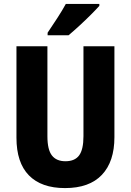

<svg xmlns="http://www.w3.org/2000/svg" viewBox="-20 -950 667 980"><path d="M564 -250Q564 -125 500 -57.5Q436 10 312 10Q191 10 127.5 -55Q64 -120 64 -247V-714H222V-254Q222 -186 245 -156.5Q268 -127 314 -127Q362 -127 384 -157Q406 -187 406 -255V-714H564ZM487 -920Q471 -902 443.5 -874.5Q416 -847 385.5 -819Q355 -791 330 -770H223V-783Q248 -820 273 -858.5Q298 -897 316 -930H487Z"/></svg>

Font: Noto Sans Lao UI Cond ExtBd
Style: Regular
Weight: 800
Width: 3
Designer: Monotype Design Team
Foundry: Monotype Imaging Inc.
Version: Version 2.000; ttfautohint (v1.8.4.7-5d5b)